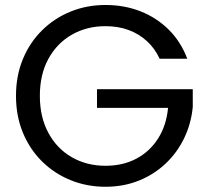

<svg xmlns="http://www.w3.org/2000/svg" viewBox="-20 -725 818 752"><path d="M713.5 -495H605.2Q586.7 -535.4 555.4 -564Q524.1 -592.7 483.3 -607.6Q442.6 -622.5 393 -622.5Q319.6 -622.5 261.3 -589.1Q203 -555.6 169.6 -494.6Q136.1 -433.6 136.1 -349.5Q136.1 -266.1 169.6 -204.4Q203 -142.6 261.3 -109.2Q319.6 -75.7 393 -75.7Q461.6 -75.7 514.1 -103.6Q566.6 -131.5 599.1 -182.5Q631.7 -233.5 638.2 -302.5H359.9V-375.6H735V-306.4Q729 -241.8 701.8 -184.9Q674.7 -127.9 629.2 -84.8Q583.7 -41.7 523.8 -17.6Q464 6.5 393 6.5Q320 6.5 256.2 -19.5Q192.4 -45.5 144.3 -93.1Q96.2 -140.8 69.4 -206Q42.6 -271.2 42.6 -349.5Q42.6 -427.7 69.4 -493Q96.2 -558.2 144.3 -605.8Q192.4 -653.5 256.2 -679.5Q320 -705.5 393 -705.5Q467.2 -705.5 530.2 -680.7Q593.2 -656 640.6 -609.1Q688 -562.3 713.5 -495Z"/></svg>

Font: Poppins Variable
Style: Regular
Weight: 100
Designer: Jonny Pinhorn
Foundry: Indian Type Foundry
Version: Version 6.000